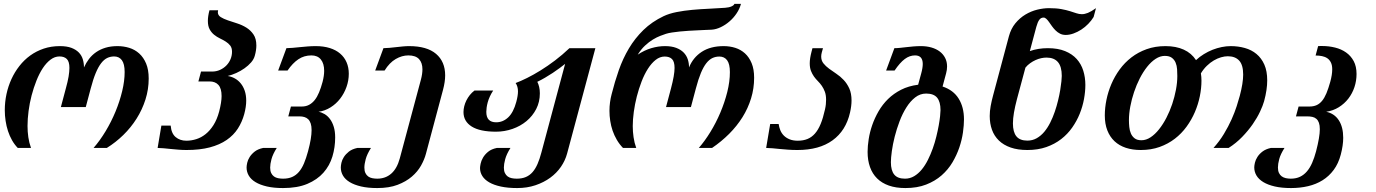

<svg xmlns="http://www.w3.org/2000/svg" viewBox="-20 -769 7152 998"><path d="M416.5 -418.5Q427.3 -442.4 442.6 -462.6Q458 -482.9 479.5 -497.8Q501 -512.7 528.6 -521Q556.2 -529.3 590.8 -529.3Q622.6 -529.3 651.9 -520.3Q681.2 -511.2 703.6 -491Q726.1 -470.7 739.5 -438.7Q752.9 -406.7 752.9 -360.8Q752.9 -304.7 736.1 -251.7Q719.2 -198.7 689.9 -152.4Q660.7 -106 620.9 -67.2Q581.1 -28.4 535.2 0H466.3Q499.5 -38.1 529.1 -87.2Q558.6 -136.3 580.6 -189.5Q602.5 -242.7 615.2 -295.7Q627.9 -348.6 627.9 -394.5Q627.9 -436.5 613.5 -456.1Q599.1 -475.6 573.3 -475.6Q554.2 -475.6 537.6 -467.8Q521 -460 506.1 -440.9Q491.2 -421.9 477.8 -389.9Q464.4 -357.9 451.7 -309.6L425.8 -212.4H296.4L322.3 -309.6Q332.1 -344.7 336.5 -370.9Q340.8 -397 340.8 -416Q340.8 -448.7 327.4 -462.2Q314 -475.6 289.1 -475.6Q264.7 -475.6 242.7 -459Q220.7 -442.4 202.4 -414.6Q184.1 -386.7 169.5 -349.9Q154.8 -313 144.3 -273Q133.8 -232.9 128.5 -191.9Q123.1 -150.9 123.1 -114.3Q123.1 -85 127.2 -55.9Q131.4 -26.9 141.2 0H72.3Q55.2 -17.6 42.5 -40.1Q29.8 -62.5 21.5 -87.9Q13.2 -113.3 9.1 -140.9Q4.9 -168.5 4.9 -196.3Q4.9 -238.8 13.7 -279.8Q22.5 -320.8 39.4 -357.7Q56.2 -394.5 80.9 -426Q105.5 -457.5 137.2 -480.5Q169 -503.4 207.6 -516.4Q246.1 -529.3 291 -529.3Q327.2 -529.3 351.1 -520.3Q375 -511.2 389.7 -496.1Q404.3 -481 410.4 -460.9Q416.5 -440.9 416.5 -418.5Z M1119.1 -189Q1131.8 -238.3 1131.8 -269.5Q1131.8 -309.1 1115.5 -327.4Q1099.1 -345.7 1069.3 -345.7H1011.2L1024.9 -397H1081.5Q1104.5 -397 1123.8 -405.8Q1143.1 -414.6 1157 -429Q1170.9 -443.4 1178.5 -461.9Q1186 -480.5 1186 -500Q1186 -520 1176.8 -532Q1167.5 -543.9 1153.6 -552.7Q1139.6 -561.5 1123.3 -569.3Q1106.9 -577.1 1093 -588.4Q1079.1 -599.6 1069.8 -616.5Q1060.5 -633.3 1060.5 -660.6Q1060.5 -672.4 1062.5 -686Q1064.5 -699.7 1068.8 -715.8H1113.8Q1112.3 -710 1112.3 -705.6Q1112.3 -689.5 1127.2 -680.2Q1142.1 -670.9 1164.3 -663.3Q1186.5 -655.8 1212.4 -647.5Q1238.3 -639.2 1260.5 -625.5Q1282.7 -611.8 1297.6 -589.8Q1312.5 -567.9 1312.5 -532.7Q1312.5 -508.8 1304.7 -480.5Q1299.8 -461.4 1285.2 -444.6Q1270.5 -427.7 1250.7 -413.8Q1231 -399.9 1208.3 -389.6Q1185.5 -379.4 1163.6 -374Q1183.1 -371.1 1200.7 -361.3Q1218.3 -351.6 1231.4 -335.4Q1244.6 -319.3 1252.2 -296.9Q1259.8 -274.4 1259.8 -245.6Q1259.8 -214.4 1249.5 -175.8Q1238.3 -134.8 1216.3 -100.6Q1194.3 -66.4 1158.2 -41.5Q1122.1 -16.6 1070.6 -2.9Q1019 10.7 949.7 10.7Q928.7 10.7 908 9Q887.2 7.3 867.7 5.4Q848.1 3.4 830.6 1.7Q813 0 799.3 0L818.8 -116.2H867.2Q870.6 -75.2 893.1 -56.4Q915.5 -37.6 948.7 -37.6Q974.6 -37.6 1000.2 -45.7Q1025.9 -53.7 1048.6 -71.8Q1071.3 -89.8 1089.6 -118.7Q1107.9 -147.5 1119.1 -189Z M1548.8 -215.3Q1569.8 -215.3 1586.2 -223.9Q1602.5 -232.4 1615.5 -248.5Q1628.4 -264.6 1638.4 -288.6Q1648.4 -312.5 1656.7 -343.3Q1665 -375.5 1665 -400.9Q1665 -438.5 1647.9 -459.7Q1630.9 -481 1598.6 -481Q1560.5 -481 1530.8 -460.9Q1501 -440.9 1474.6 -402.3H1425.8L1468.8 -518.6Q1482.9 -518.6 1500.7 -520.3Q1518.6 -522 1538.3 -523.9Q1558.1 -525.9 1579.1 -527.6Q1600.1 -529.3 1621.1 -529.3Q1662.1 -529.3 1694.1 -519.3Q1726.1 -509.3 1748 -490.5Q1770 -471.7 1781.5 -445.1Q1793 -418.5 1793 -385.7Q1793 -350.6 1781 -316.9Q1769 -283.2 1748 -256.1Q1727.1 -229 1698.2 -210.9Q1669.4 -192.9 1635.7 -188Q1651.9 -185.1 1667.5 -175.8Q1683.1 -166.5 1695.3 -150.1Q1707.5 -133.8 1714.8 -110.1Q1722.2 -86.4 1722.2 -54.7Q1722.2 -2.9 1707.8 44.7Q1693.4 92.3 1661.1 128.7Q1628.9 165 1577.4 186.8Q1525.9 208.5 1451.2 208.5Q1402.8 208.5 1367.2 200.2Q1331.5 191.9 1308.1 177.7Q1284.7 163.6 1273.2 144Q1261.7 124.5 1261.7 101.6Q1261.7 92.3 1264.9 77.4Q1268.1 62.5 1277.6 47.4Q1287.1 32.2 1303.7 19Q1320.3 5.9 1347.7 0H1418.5Q1397.9 32.7 1391.1 58.3Q1384.3 84 1384.3 102.1Q1384.3 119.1 1389.6 130.4Q1395 141.6 1404.1 148.2Q1413.1 154.8 1425.3 157.2Q1437.5 159.7 1451.2 159.7Q1478.5 159.7 1498.5 150.9Q1518.6 142.1 1533.7 124.5Q1548.8 106.9 1560.1 80.3Q1571.3 53.7 1581.1 17.6Q1590.8 -18.6 1595.2 -45.4Q1599.6 -72.3 1599.6 -92.3Q1599.6 -113.3 1595 -127.2Q1590.3 -141.1 1582 -149.2Q1573.7 -157.2 1562.3 -160.6Q1550.8 -164.1 1536.6 -164.1H1478.5L1492.2 -215.3Z M1908.2 0Q1887.7 32.7 1880.9 58.3Q1874 84 1874 102.1Q1874 119.1 1879.4 130.4Q1884.8 141.6 1893.8 148.2Q1902.8 154.8 1915 157.2Q1927.2 159.7 1940.9 159.7Q1983.9 159.7 2013.9 133.3Q2043.9 106.9 2058.1 54.2L2168 -355.5Q2171.9 -370.1 2173.8 -383.5Q2175.8 -397 2175.8 -408.7Q2175.8 -442.4 2158.2 -461.7Q2140.6 -481 2102.5 -481Q2069.3 -481 2036.9 -462.2Q2004.4 -443.4 1979 -402.3H1930.2L1973.1 -518.6Q1987.3 -518.6 2004.2 -520.3Q2021 -522 2038.6 -523.9Q2056.2 -525.9 2073.5 -527.6Q2090.8 -529.3 2106.4 -529.3Q2199.2 -529.3 2246.6 -489Q2293.9 -448.7 2293.9 -377.4Q2293.9 -343.8 2282.7 -301.8L2193.8 30.8Q2186 60.1 2168.5 91.6Q2150.9 123 2120.8 148.9Q2090.8 174.8 2046.6 191.7Q2002.4 208.5 1940.9 208.5Q1892.6 208.5 1856.9 200.2Q1821.3 191.9 1797.9 177.7Q1774.4 163.6 1762.9 144Q1751.5 124.5 1751.5 101.6Q1751.5 92.3 1754.6 77.4Q1757.8 62.5 1767.3 47.4Q1776.9 32.2 1793.5 19Q1810.1 5.9 1837.4 0Z M2927.7 29.3Q2918 65.4 2895.8 97.9Q2873.5 130.4 2840.1 154.8Q2806.6 179.2 2763.4 193.8Q2720.2 208.5 2668.5 208.5Q2620.1 208.5 2583.7 200.7Q2547.4 192.9 2523.2 179Q2499 165 2487.1 146Q2475.1 127 2475.1 104.5Q2475.1 96.7 2478.3 81.5Q2481.4 66.4 2490.7 50.3Q2500 34.2 2517.1 20Q2534.2 5.9 2562.5 0H2633.3Q2612.8 32.7 2606 58.3Q2599.1 84 2599.1 102.1Q2599.1 119.1 2604.5 130.4Q2609.9 141.6 2618.9 148.2Q2627.9 154.8 2640.1 157.2Q2652.3 159.7 2666 159.7Q2693.4 159.7 2713.4 151.1Q2733.4 142.6 2748.3 125.5Q2763.2 108.4 2774.2 83Q2785.2 57.6 2793.9 24.4L2917.5 -437Q2905.8 -427.7 2889.2 -415.3Q2872.6 -402.8 2853.3 -390.1Q2834 -377.4 2813.2 -365.2Q2792.5 -353 2772.9 -343.8Q2778.8 -332.5 2782.5 -317.1Q2786.1 -301.8 2786.1 -283.7Q2786.1 -239.3 2767.3 -202.6Q2748.5 -166 2716.8 -139.6Q2685.1 -113.3 2643.8 -98.9Q2602.5 -84.5 2558.1 -84.5Q2474.6 -84.5 2431.9 -111.3Q2389.2 -138.2 2389.2 -186.5Q2389.2 -201.2 2393.1 -216.8Q2397 -232.4 2404.3 -247.1Q2411.6 -261.7 2422.1 -274.9Q2432.6 -288.1 2446.3 -298.3H2543.5Q2533.2 -282.7 2526.1 -267.1Q2519 -251.5 2515.1 -237.1Q2511.2 -222.7 2509.5 -210Q2507.8 -197.3 2507.8 -187.5Q2507.8 -159.7 2520.8 -146.5Q2533.7 -133.3 2559.1 -133.3Q2594.2 -133.3 2621.6 -158.9Q2648.9 -184.6 2663.6 -239.3Q2672.4 -272 2672.4 -293.9Q2672.4 -319.8 2660.2 -337.4Q2686.5 -347.2 2720 -363.8Q2753.4 -380.4 2790 -403.1Q2826.7 -425.8 2865 -454.8Q2903.3 -483.9 2939.9 -518.6H3074.7Z M3561.5 -418.5Q3582.5 -470.2 3627.9 -499.8Q3673.3 -529.3 3741.7 -529.3Q3773.4 -529.3 3802 -520.3Q3830.6 -511.2 3852.3 -491.5Q3874 -471.7 3887 -440.4Q3899.9 -409.2 3899.9 -364.7Q3899.9 -309.1 3884 -257.6Q3868.2 -206.1 3839.4 -159.9Q3810.5 -113.8 3770.3 -73.5Q3730 -33.2 3681.2 0H3612.3Q3643.1 -35.2 3672.4 -82.8Q3701.7 -130.4 3724.1 -183.3Q3746.6 -236.3 3760.3 -290.8Q3773.9 -345.2 3773.9 -394Q3773.9 -436.5 3759.5 -455.8Q3745.1 -475.1 3719.2 -475.1Q3699.7 -475.1 3683.1 -467.3Q3666.5 -459.5 3651.6 -440.7Q3636.7 -421.9 3623.3 -389.9Q3609.9 -357.9 3597.2 -309.6L3571.3 -212.4H3441.9L3467.8 -309.6Q3477.1 -344.7 3481.7 -371.1Q3486.3 -397.5 3486.3 -416Q3486.3 -448.7 3473.1 -461.9Q3460 -475.1 3435.1 -475.1Q3410.2 -475.1 3388.2 -457.8Q3366.2 -440.4 3347.7 -411.4Q3329.1 -382.3 3314.7 -344.7Q3300.3 -307.1 3290 -267.1Q3279.8 -227.1 3274.4 -187.3Q3269 -147.5 3269 -113.8Q3269 -84.5 3273.2 -55.7Q3277.3 -26.9 3287.1 0H3218.3Q3199.7 -19 3186.3 -42Q3172.9 -64.9 3164.3 -89.8Q3155.8 -114.7 3151.9 -140.9Q3147.9 -167 3147.9 -192.9Q3147.9 -215.8 3150.9 -237.5Q3153.8 -259.3 3159.2 -279.3Q3175.3 -343.8 3196.5 -404.3Q3217.8 -464.8 3249 -517.3Q3280.3 -569.8 3324.2 -612.8Q3368.2 -655.8 3429.7 -685.1Q3458.5 -698.7 3497.1 -706.3Q3535.6 -713.9 3578.4 -717.8Q3621.1 -721.7 3665 -723.6Q3709 -725.6 3749 -728.5Q3769.5 -730 3782.5 -735.8Q3795.4 -741.7 3797.4 -749H3831.5Q3824.7 -723.1 3808.8 -699.5Q3793 -675.8 3771.7 -657.5Q3750.5 -639.2 3726.3 -627.7Q3702.1 -616.2 3679.2 -614.7Q3665.5 -614.3 3646 -613.3Q3626.5 -612.3 3604.2 -611.3Q3582 -610.4 3558.6 -608.9Q3535.2 -607.4 3513.4 -605.2Q3491.7 -603 3472.9 -600.1Q3454.1 -597.2 3441.9 -593.3Q3429.7 -589.4 3411.9 -582.5Q3394 -575.7 3373.8 -563.5Q3353.5 -551.3 3333 -532.2Q3312.5 -513.2 3294.9 -484.9Q3329.1 -507.8 3365.2 -518.6Q3401.4 -529.3 3436.5 -529.3Q3470.7 -529.3 3494.6 -520.3Q3518.6 -511.2 3533.4 -496.1Q3548.3 -481 3554.9 -460.9Q3561.5 -440.9 3561.5 -418.5Z M4127 -37.6Q4154.8 -37.6 4176.8 -46.4Q4198.7 -55.2 4215.8 -74.5Q4232.9 -93.8 4245.6 -124.5Q4258.3 -155.3 4268.1 -199.7Q4271.5 -214.4 4272.7 -226.8Q4273.9 -239.3 4273.9 -250.5Q4273.9 -274.9 4267.6 -292Q4261.2 -309.1 4252 -322.5Q4242.7 -335.9 4231.4 -347.2Q4220.2 -358.4 4210.9 -371.3Q4201.7 -384.3 4195.3 -400.6Q4189 -417 4189 -439.9Q4189 -464.8 4198.2 -500L4203.1 -518.6H4257.8L4251.5 -496.1Q4248.5 -484.9 4248.5 -475.1Q4248.5 -454.1 4260.3 -439.5Q4272 -424.8 4289.6 -411.9Q4307.1 -398.9 4327.4 -385.5Q4347.7 -372.1 4365.2 -353.5Q4382.8 -335 4394.5 -309.3Q4406.2 -283.7 4406.2 -246.6Q4406.2 -218.3 4398.4 -184.1Q4377 -89.8 4307.6 -39.6Q4238.3 10.7 4125 10.7Q4099.6 10.7 4076.7 9Q4053.7 7.3 4033.2 5.4Q4012.7 3.4 3995.1 1.7Q3977.5 0 3962.4 0L3983.4 -124.5H4027.3Q4029.8 -107.4 4036.1 -91.8Q4042.5 -76.2 4054.4 -64.2Q4066.4 -52.2 4084.2 -44.9Q4102.1 -37.6 4127 -37.6Z M4489.7 20.5Q4489.7 -9.8 4495.4 -45.9Q4501 -82 4513.7 -118.7Q4526.4 -155.3 4546.6 -190.4Q4566.9 -225.6 4595.9 -254.2Q4625 -282.7 4663.8 -302.5Q4702.6 -322.3 4752.4 -328.6L4768.6 -388.2Q4772.5 -402.3 4774.4 -414.6Q4776.4 -426.8 4776.4 -436.5Q4776.4 -481 4736.3 -481Q4708 -481 4682.9 -462.2Q4657.7 -443.4 4629.9 -402.3H4585.9L4628.9 -518.6Q4643.1 -518.6 4658.4 -520.3Q4673.8 -522 4691.2 -523.9Q4708.5 -525.9 4727.3 -527.6Q4746.1 -529.3 4767.1 -529.3Q4796.9 -529.3 4822 -522Q4847.2 -514.6 4865 -501Q4882.8 -487.3 4892.8 -467.8Q4902.8 -448.2 4902.8 -423.8Q4902.8 -406.2 4897.9 -388.2L4879.4 -319.3Q4935.5 -300.8 4963.1 -256.3Q4990.7 -211.9 4990.7 -148.4Q4990.7 -118.7 4985.4 -80.6Q4980 -42.5 4966.6 -2.7Q4953.1 37.1 4930.7 75Q4908.2 112.8 4874.3 142.6Q4840.3 172.4 4793.9 190.4Q4747.6 208.5 4686 208.5Q4637.2 208.5 4600.3 195.6Q4563.5 182.6 4539.1 158.4Q4514.6 134.3 4502.2 99.4Q4489.7 64.5 4489.7 20.5ZM4793.9 -282.7Q4762.7 -282.7 4737.1 -262.7Q4711.4 -242.7 4691.2 -210.4Q4670.9 -178.2 4655.8 -138.2Q4640.6 -98.1 4630.6 -58.6Q4620.6 -19 4615.7 16.4Q4610.8 51.8 4610.8 74.2Q4610.8 117.2 4628.2 138.4Q4645.5 159.7 4684.1 159.7Q4710 159.7 4731.7 146.7Q4753.4 133.8 4771.2 112.1Q4789.1 90.3 4803.2 62Q4817.4 33.7 4828.4 2.9Q4839.4 -27.8 4846.9 -58.8Q4854.5 -89.8 4859.4 -116.9Q4864.3 -144 4866.5 -165Q4868.7 -186 4868.7 -196.8Q4868.7 -239.7 4851.1 -261.2Q4833.5 -282.7 4793.9 -282.7Z M5426.3 -518.6Q5479 -518.6 5516.1 -503.4Q5553.2 -488.3 5576.7 -462.2Q5600.1 -436 5610.8 -401.4Q5621.6 -366.7 5621.6 -327.6Q5621.6 -292.5 5614.5 -253.9Q5607.4 -215.3 5592.3 -177.7Q5577.1 -140.1 5553.2 -106Q5529.3 -71.8 5495.8 -45.9Q5462.4 -20 5418.7 -4.6Q5375 10.7 5320.3 10.7Q5270 10.7 5233.2 -2.2Q5196.3 -15.1 5172.1 -38.6Q5147.9 -62 5136.2 -94.5Q5124.5 -127 5124.5 -166Q5124.5 -190.9 5129.4 -217.8Q5134.3 -244.6 5142.1 -273.4L5224.1 -580.1Q5234.9 -620.1 5257.8 -647.9Q5280.8 -675.8 5310.1 -693.4Q5339.4 -710.9 5371.6 -718.8Q5403.8 -726.6 5432.6 -726.6Q5470.7 -726.6 5496.8 -721.7Q5522.9 -716.8 5541.7 -710.9Q5560.5 -705.1 5574.7 -700.2Q5588.9 -695.3 5603.5 -695.3Q5618.2 -695.3 5635 -702.1Q5651.9 -709 5676.8 -726.6L5664.6 -680.7Q5653.3 -662.1 5636.7 -645Q5620.1 -627.9 5600.6 -615.2Q5581.1 -602.5 5560.1 -595Q5539.1 -587.4 5519.5 -587.4Q5502.9 -587.4 5490 -594Q5477.1 -600.6 5466.8 -610.8Q5456.5 -621.1 5448.2 -632.6Q5439.9 -644 5432.9 -654.3Q5425.8 -664.6 5418.7 -671.1Q5411.6 -677.7 5404.3 -677.7Q5390.6 -677.7 5382.1 -666Q5373.5 -654.3 5366.7 -629.4L5333 -503.4Q5376 -518.6 5426.3 -518.6ZM5320.3 -38.1Q5346.7 -38.1 5368.7 -50.5Q5390.6 -63 5408 -83.7Q5425.3 -104.5 5439 -131.6Q5452.6 -158.7 5462.6 -188Q5472.7 -217.3 5479.7 -246.6Q5486.8 -275.9 5491 -301.3Q5495.1 -326.7 5497.1 -345.9Q5499 -365.2 5499 -374.5Q5499 -422.9 5479 -446.3Q5459 -469.7 5419.9 -469.7Q5406.7 -469.7 5392.1 -466.6Q5377.4 -463.4 5362.8 -456.8Q5348.1 -450.2 5334.5 -440.4Q5320.8 -430.7 5310.1 -417.5L5266.1 -253.9Q5255.9 -215.3 5250.5 -183.8Q5245.1 -152.3 5245.1 -127.4Q5245.1 -82.5 5263.2 -60.3Q5281.2 -38.1 5320.3 -38.1Z M5909.7 10.7Q5866.7 10.7 5832 -0.7Q5797.4 -12.2 5773.2 -34.9Q5749 -57.6 5735.8 -91.3Q5722.7 -125 5722.7 -168.9Q5722.7 -208 5731.2 -250Q5739.7 -292 5756.8 -332Q5773.9 -372.1 5800 -408Q5826.2 -443.8 5861.1 -470.7Q5896 -497.6 5940.2 -513.4Q5984.4 -529.3 6038.1 -529.3Q6092.8 -529.3 6133.1 -511Q6173.3 -492.7 6196.8 -456.5Q6214.8 -473.6 6237.1 -487.3Q6259.3 -501 6282.7 -510.3Q6306.2 -519.5 6330.3 -524.4Q6354.5 -529.3 6377 -529.3Q6416 -529.3 6450.7 -519.5Q6485.4 -509.8 6511.2 -488.3Q6537.1 -466.8 6552 -433.1Q6566.9 -399.4 6566.9 -351.1Q6566.9 -327.6 6563 -300.8Q6559.1 -273.9 6550.8 -243.2Q6544.4 -220.2 6529.5 -188.5Q6514.6 -156.7 6491.2 -123Q6467.8 -89.4 6436.3 -56.9Q6404.8 -24.4 6366.2 0H6287.6Q6318.8 -34.7 6342 -73.2Q6365.2 -111.8 6381.6 -148.4Q6397.9 -185.1 6408.2 -217Q6418.5 -249 6424.3 -271Q6441.9 -337.4 6441.9 -381.3Q6441.9 -431.6 6421.1 -454.1Q6400.4 -476.6 6361.8 -476.6Q6345.7 -476.6 6326.9 -471.2Q6308.1 -465.8 6289.3 -454.8Q6270.5 -443.8 6253.2 -427Q6235.8 -410.2 6222.2 -387.7Q6225.1 -369.1 6225.1 -349.6Q6225.1 -310.5 6216.6 -268.6Q6208 -226.6 6190.9 -186.5Q6173.8 -146.5 6147.7 -110.6Q6121.6 -74.7 6086.7 -47.9Q6051.8 -21 6007.6 -5.1Q5963.4 10.7 5909.7 10.7ZM6099.6 -374Q6099.6 -390.6 6098.4 -409.2Q6097.2 -427.7 6090.8 -443.1Q6084.5 -458.5 6071.3 -468.5Q6058.1 -478.5 6034.7 -478.5Q6010.3 -478.5 5986.8 -463.1Q5963.4 -447.8 5942.6 -421.6Q5921.9 -395.5 5904.5 -361.6Q5887.2 -327.6 5874.8 -290.5Q5862.3 -253.4 5855.2 -215.6Q5848.1 -177.7 5848.1 -144.5Q5848.1 -127.4 5849.9 -109.1Q5851.6 -90.8 5858.2 -75.4Q5864.7 -60.1 5877.7 -50Q5890.6 -40 5913.1 -40Q5937.5 -40 5960.7 -55.4Q5983.9 -70.8 6004.6 -96.9Q6025.4 -123 6043 -157Q6060.5 -190.9 6073 -228Q6085.4 -265.1 6092.5 -302.7Q6099.6 -340.3 6099.6 -374Z M6730 -215.3H6786.6Q6807.6 -215.3 6823.5 -222.4Q6839.4 -229.5 6852.1 -244.9Q6864.7 -260.3 6874.8 -284.4Q6884.8 -308.6 6894.5 -343.3Q6904.8 -380.4 6904.8 -408.7Q6904.8 -430.2 6897.9 -444.1Q6891.1 -458 6879.4 -466.1Q6867.7 -474.1 6851.8 -477.3Q6835.9 -480.5 6818.4 -480.5L6831.5 -529.3Q6836.9 -529.8 6842.5 -529.8Q6848.1 -529.8 6853.5 -529.8Q6887.7 -529.8 6919.9 -521.7Q6952.1 -513.7 6976.8 -496.3Q7001.5 -479 7016.4 -451.4Q7031.2 -423.8 7031.2 -384.3Q7031.2 -349.1 7020.3 -316.2Q7009.3 -283.2 6988.8 -256.6Q6968.3 -230 6939 -211.7Q6909.7 -193.4 6873.5 -188Q6916 -179.2 6939 -143.8Q6961.9 -108.4 6961.9 -52.7Q6961.9 -13.7 6949.2 34.7Q6937 81.1 6912.6 114Q6888.2 147 6854.5 168Q6820.8 189 6779.3 198.7Q6737.8 208.5 6690.9 208.5Q6642.1 208.5 6606.2 200.2Q6570.3 191.9 6546.6 177.5Q6522.9 163.1 6511.2 143.6Q6499.5 124 6499.5 101.1Q6499.5 91.8 6502.9 76.9Q6506.3 62 6515.9 46.9Q6525.4 31.7 6542.2 18.8Q6559.1 5.9 6585.9 0H6656.7Q6636.2 32.2 6629.4 57.6Q6622.6 83 6622.6 101.6Q6622.6 118.7 6627.9 129.9Q6633.3 141.1 6642.3 147.7Q6651.4 154.3 6663.6 157Q6675.8 159.7 6689.5 159.7Q6716.8 159.7 6737.3 149.9Q6757.8 140.1 6773.4 121.8Q6789.1 103.5 6800.5 77.1Q6812 50.8 6820.8 17.6Q6840.3 -57.6 6840.3 -97.2Q6840.3 -117.7 6835.7 -130.6Q6831.1 -143.6 6822.5 -151.1Q6814 -158.7 6801.8 -161.4Q6789.6 -164.1 6774.4 -164.1H6716.3Z"/></svg>

Font: Arian AMU Serif
Style: Bold Italic
Weight: 700
Italic angle: -15°
Designer: Ruben Hakobyan (Tarumian)
Foundry: Ruben Hakobyan (Tarumian)
Version: Version 1.002